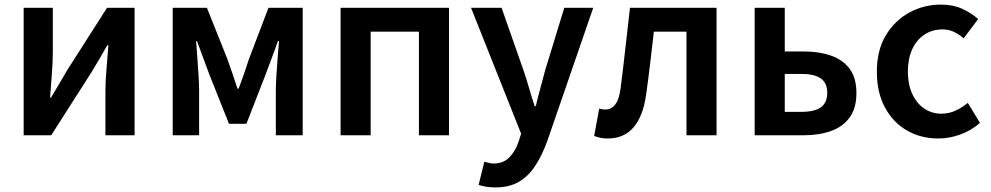

<svg xmlns="http://www.w3.org/2000/svg" viewBox="-20 -589 4314 836"><path d="M83 0V-555H210V-364Q210 -322 206 -269Q202 -216 198 -164H202Q217 -189 237 -222.5Q257 -256 271 -281L446 -555H566V0H439V-191Q439 -233 443.5 -286Q448 -339 452 -392H447Q433 -367 413 -332.5Q393 -298 378 -274L203 0Z M732 0V-555H881L970 -332Q982 -298 993 -266Q1004 -234 1014 -203H1019Q1031 -234 1042 -266Q1053 -298 1064 -332L1149 -555H1298V0H1181V-193Q1181 -221 1183.5 -260.5Q1186 -300 1189 -340Q1192 -380 1195 -410H1190Q1178 -375 1163.5 -337Q1149 -299 1137 -266L1053 -50H977L891 -266Q879 -299 864.5 -337.5Q850 -376 838 -410H834Q836 -380 839 -340Q842 -300 844.5 -260.5Q847 -221 847 -193V0Z M1463 0V-555H1935V0H1804V-451H1594V0Z M2137 227Q2114 227 2096.5 224Q2079 221 2064 216L2089 115Q2097 117 2107.5 120Q2118 123 2129 123Q2172 123 2198 96Q2224 69 2238 28L2249 -7L2031 -555H2164L2259 -284Q2272 -246 2283.5 -206Q2295 -166 2308 -127H2313Q2322 -166 2333 -205.5Q2344 -245 2354 -284L2437 -555H2563L2363 25Q2340 88 2310.5 133Q2281 178 2239.5 202.5Q2198 227 2137 227Z M2626 14Q2608 14 2594.5 11Q2581 8 2567 3L2589 -116Q2596 -115 2602 -113.5Q2608 -112 2616 -112Q2642 -112 2659.5 -135Q2677 -158 2683 -211Q2694 -297 2703.5 -383.5Q2713 -470 2723 -555H3100V0H2969V-451H2827Q2819 -382 2811 -313.5Q2803 -245 2793 -175Q2780 -83 2738.5 -34.5Q2697 14 2626 14Z M3266 0V-555H3397V-365H3479Q3546 -365 3598 -347Q3650 -329 3679.5 -289.5Q3709 -250 3709 -184Q3709 -118 3679.5 -77.5Q3650 -37 3598 -18.5Q3546 0 3479 0ZM3397 -102H3470Q3527 -102 3554.5 -122Q3582 -142 3582 -185Q3582 -227 3554.5 -247Q3527 -267 3470 -267H3397Z M4066 14Q3990 14 3929.5 -20.5Q3869 -55 3833.5 -120.5Q3798 -186 3798 -277Q3798 -370 3837 -435Q3876 -500 3939.5 -534.5Q4003 -569 4077 -569Q4129 -569 4169 -551Q4209 -533 4239 -506L4176 -422Q4154 -441 4132 -451Q4110 -461 4084 -461Q4040 -461 4005.5 -438.5Q3971 -416 3952 -374.5Q3933 -333 3933 -277Q3933 -222 3952 -180.5Q3971 -139 4004 -116.5Q4037 -94 4079 -94Q4112 -94 4141 -107.5Q4170 -121 4194 -141L4247 -54Q4208 -20 4160.5 -3Q4113 14 4066 14Z"/></svg>

Font: Noto Sans HK SemiBold
Style: Regular
Weight: 600
Version: Version 2.004-H2;hotconv 1.0.118;makeotfexe 2.5.65603